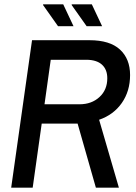

<svg xmlns="http://www.w3.org/2000/svg" viewBox="-20 -873 632 893"><path d="M129 -686H396Q491 -686 538 -642.5Q585 -599 585 -524Q585 -449 546.5 -394Q508 -339 441 -316L533 0H426L341 -298H174L132 0H32ZM350 -388Q406 -388 442.5 -421.5Q479 -455 479 -509Q479 -550 454 -572.5Q429 -595 381 -595H216L187 -388ZM180 -850 181 -853H274L322 -751H250ZM313 -850 314 -853H407L455 -751H383Z"/></svg>

Font: Archivo Narrow Medium
Style: Italic
Weight: 500
Italic angle: -8°
Designer: Hector Gatti
Foundry: Omnibus-Type
Version: Version 2.001